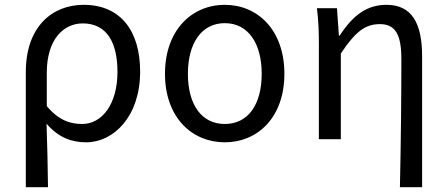

<svg xmlns="http://www.w3.org/2000/svg" viewBox="-20 -577 1854 796"><path d="M87 199H179C178 103 176 34 173 -64C223 -6 278 13 337 13C451 13 561 -94 561 -280C561 -451 478 -557 327 -557C195 -557 87 -465 87 -278ZM321 -63C274 -63 225 -76 174 -137V-276C174 -413 243 -480 323 -480C424 -480 467 -399 467 -279C467 -144 402 -63 321 -63Z M912 13C1048 13 1159 -90 1159 -271C1159 -453 1048 -557 912 -557C776 -557 664 -453 664 -271C664 -90 776 13 912 13ZM912 -63C815 -63 759 -144 759 -271C759 -397 815 -481 912 -481C1009 -481 1065 -397 1065 -271C1065 -144 1009 -63 912 -63Z M1638 199H1730V-344C1730 -483 1686 -557 1582 -557C1502 -557 1444 -515 1388 -429H1385L1377 -543H1294C1301 -486 1302 -438 1302 -394V0H1393V-355C1454 -447 1495 -477 1555 -477C1619 -477 1644 -434 1644 -332C1644 -175 1642 22 1638 199Z"/></svg>

Font: Noto Sans KR Regular
Style: Regular
Weight: 400
Designer: Ryoko NISHIZUKA  (kana & ideographs); Paul D. Hunt (Latin, Greek & Cyrillic); Wenlong ZHANG  (bopomofo); Sandoll Communi
Foundry: Adobe Systems Incorporated
Version: Version 1.004;PS 1.004;hotconv 1.0.82;makeotf.lib2.5.63406